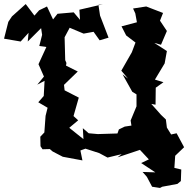

<svg xmlns="http://www.w3.org/2000/svg" viewBox="-29 -769 944 948"><path d="M179 -597 165 -542 200 -537 161 -452 188 -391 155 -351 191 -370 187 -295 160 -264 206 -237 196 -197 190 -115 170 -94 171 -47 181 -32 217 -33 231 -21 281 5 378 23 368 -26 393 -35 461 -13 502 9 572 -8 551 8 662 -29 706 18 668 36 738 82 675 80 696 104 722 153 761 159 772 153 847 139 864 125 866 68 832 60 836 0 880 -42 843 -111 816 -105 795 -139 790 -179 766 -202 718 -256 739 -252 740 -336 778 -363 736 -376 784 -456 795 -517 733 -557 766 -548 795 -616 761 -667 776 -705 693 -737 628 -727 639 -703 647 -659 571 -639 594 -594 640 -559 622 -511 570 -420 603 -381 576 -402 624 -316 645 -303V-244L616 -174L620 -149L587 -144L558 -130L551 -110L454 -107L409 -111L380 -136L383 -82L313 -138L357 -175L334 -196L360 -287L290 -323L287 -350L355 -416L297 -445L299 -458L293 -472L290 -585L315 -632L384 -603L433 -612L463 -570L507 -583L465 -692L457 -745L479 -748L363 -721L366 -671L335 -708L255 -701L233 -673L203 -737L164 -718L141 -692L98 -749L30 -688L12 -661L-9 -578L73 -564L112 -607L108 -564L174 -630Z"/></svg>

Font: Asimov Aggro
Style: Medium
Weight: 500
Designer: Google
Version: Version 2.000980; 2014